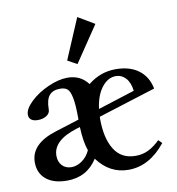

<svg xmlns="http://www.w3.org/2000/svg" viewBox="-80 -769 788 853"><g transform="rotate(-10 314.0 -343.0)"><path d="M289.6 -490.7 247.1 -514.2 324.7 -696.8 398.9 -652.8ZM154.8 11.2Q94.7 11.2 60.8 -16.6Q26.9 -44.4 26.9 -93.8Q26.9 -177.2 144 -213.4L251 -247.1V-251.5Q251 -313.5 244.9 -344.7Q238.8 -376 227.5 -386.2Q216.3 -396.5 193.8 -396.5Q161.1 -396.5 145 -377.2Q128.9 -357.9 128.9 -314.9Q128.9 -296.9 112.5 -286.6Q96.2 -276.4 73.2 -276.4Q54.2 -276.4 43.7 -284.4Q33.2 -292.5 33.2 -307.1Q33.2 -333.5 66.2 -365Q99.1 -396.5 147 -417.7Q194.8 -439 234.9 -439Q293.5 -439 327.1 -394Q382.8 -439 451.7 -439Q515.6 -439 555.4 -409.2Q595.2 -379.4 606 -324.7L346.7 -243.2Q346.2 -240.2 346.2 -233.9Q346.2 -146.5 377.7 -95.5Q409.2 -44.4 473.6 -44.4Q505.9 -44.4 532 -57.4Q558.1 -70.3 584 -95.7L599.6 -80.1Q526.9 11.2 432.1 11.2Q347.2 11.2 292 -63.5Q244.6 11.2 154.8 11.2ZM447.8 -408.7Q411.6 -408.7 384.3 -373.5Q356.9 -338.4 349.1 -277.8L515.1 -330.6Q510.7 -368.2 492.2 -388.4Q473.6 -408.7 447.8 -408.7ZM126.5 -105.5Q126.5 -78.6 142.3 -61.5Q158.2 -44.4 184.6 -44.4Q209 -44.4 232.4 -61Q255.9 -77.6 268.6 -106Q253.9 -146.5 251.5 -213.4L234.9 -208.5Q126.5 -174.8 126.5 -105.5Z"/></g></svg>

Font: Elstob 14pt SemiBold
Style: Regular
Weight: 600
Designer: Peter S. Baker
Version: Version 1.015